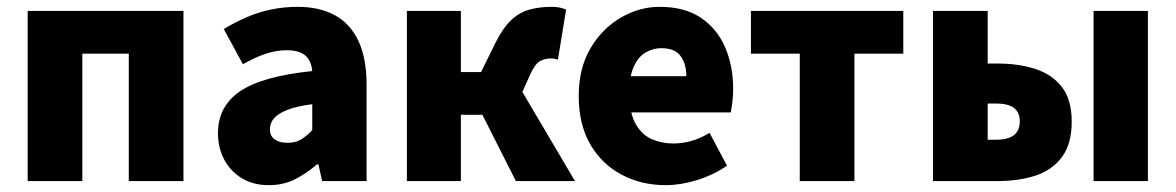

<svg xmlns="http://www.w3.org/2000/svg" viewBox="-20 -530 3442 562"><path d="M61 0V-498H517V0H357V-373H221V0Z M767 12Q721 12 687.5 -8.5Q654 -29 636 -63.5Q618 -98 618 -140Q618 -219 683 -263Q748 -307 894 -322Q892 -342 884 -355.5Q876 -369 860 -376Q844 -383 819 -383Q790 -383 759 -373Q728 -363 691 -342L635 -445Q668 -465 703 -480Q738 -495 775 -502.5Q812 -510 851 -510Q915 -510 960 -485.5Q1005 -461 1029 -410.5Q1053 -360 1053 -281V0H923L912 -49H908Q877 -22 843 -5Q809 12 767 12ZM822 -112Q845 -112 861.5 -122Q878 -132 894 -149V-225Q847 -219 820 -208Q793 -197 781.5 -183Q770 -169 770 -152Q770 -132 784 -122Q798 -112 822 -112Z M1171 0V-498H1329V-319H1388L1431 -406Q1452 -448 1475.5 -470.5Q1499 -493 1528.5 -501.5Q1558 -510 1595 -510Q1619 -510 1637 -502L1613 -355Q1609 -357 1603.5 -358Q1598 -359 1593 -359Q1575 -359 1560.5 -351Q1546 -343 1532 -312L1509 -261L1663 0H1490L1392 -194H1329V0Z M1929 12Q1857 12 1799 -19Q1741 -50 1707.5 -108Q1674 -166 1674 -249Q1674 -330 1708 -388Q1742 -446 1796.5 -478Q1851 -510 1911 -510Q1984 -510 2031.5 -478Q2079 -446 2102.5 -391.5Q2126 -337 2126 -270Q2126 -249 2123.5 -230Q2121 -211 2119 -201H1799L1797 -307H1989Q1989 -342 1972.5 -365.5Q1956 -389 1915 -389Q1892 -389 1870 -376.5Q1848 -364 1834.5 -333.5Q1821 -303 1822 -249Q1824 -193 1843 -163Q1862 -133 1890.5 -121.5Q1919 -110 1950 -110Q1978 -110 2004 -117.5Q2030 -125 2057 -141L2108 -45Q2069 -18 2020.5 -3Q1972 12 1929 12Z M2321 0V-373H2178V-498H2624V-373H2481V0Z M2711 0V-498H2871V-344H2901Q2962 -344 3011 -328Q3060 -312 3088.5 -275Q3117 -238 3117 -174Q3117 -109 3088.5 -70.5Q3060 -32 3011 -16Q2962 0 2901 0ZM2871 -121H2895Q2931 -121 2948 -134.5Q2965 -148 2965 -175Q2965 -201 2948 -214Q2931 -227 2895 -227H2871ZM3181 0V-498H3340V0Z"/></svg>

Font: Source Sans 3 ExtraBold
Style: Regular
Weight: 800
Designer: Paul D. Hunt
Foundry: Adobe
Version: Version 3.052;hotconv 1.1.0;makeotfexe 2.6.0